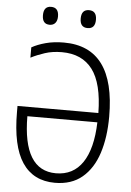

<svg xmlns="http://www.w3.org/2000/svg" viewBox="-60 -948 684 1003"><g transform="rotate(5 281.5 -447.0)"><path d="M266 10Q153 10 95 -76.5Q37 -163 37 -342V-373H461Q459 -528 404.5 -600.5Q350 -673 244 -673Q195 -673 155 -660Q115 -647 82 -630V-684Q112 -701 154.5 -712.5Q197 -724 250 -724Q519 -724 519 -359Q519 -250 492 -167Q465 -84 409 -37Q353 10 266 10ZM267 -40Q358 -40 407 -113Q456 -186 460 -324H93Q94 -40 267 -40ZM366 -810Q326 -810 326 -857Q326 -904 366 -904Q406 -904 406 -857Q406 -810 366 -810ZM167 -810Q128 -810 128 -857Q128 -904 167 -904Q207 -904 207 -857Q207 -835 196.5 -822.5Q186 -810 167 -810Z"/></g></svg>

Font: Noto Sans Mono SemiCondensed Light
Style: Regular
Weight: 300
Width: 4
Designer: Monotype Design Team
Foundry: Monotype Imaging Inc.
Version: Version 2.014; ttfautohint (v1.8.4.7-5d5b)